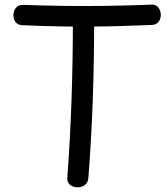

<svg xmlns="http://www.w3.org/2000/svg" viewBox="-20 -790 720 830"><path d="M80 -681Q59 -681 48.5 -693Q38 -705 38 -725Q38 -743 48.5 -756Q59 -769 80 -769Q115 -768 160.5 -766.5Q206 -765 252.5 -764.5Q299 -764 336 -764Q411 -764 486 -765.5Q561 -767 634 -770Q654 -771 664.5 -757.5Q675 -744 675 -726Q675 -707 664.5 -694.5Q654 -682 633 -682Q560 -679 486.5 -677Q413 -675 339 -675Q274 -675 209 -676.5Q144 -678 80 -681ZM295 -697Q295 -707 299.5 -714Q304 -721 311 -726Q318 -731 326.5 -733.5Q335 -736 342 -736Q350 -736 358 -733.5Q366 -731 372.5 -726Q379 -721 383 -714Q387 -707 387 -697Q387 -524 381 -356Q375 -188 362 -21Q361 -7 354 2Q347 11 337 15.5Q327 20 316 20Q305 20 294 15.5Q283 11 276.5 1.5Q270 -8 271 -22Q283 -183 289 -353.5Q295 -524 295 -697Z"/></svg>

Font: Playpen Sans Thai
Style: Regular
Weight: 400
Designer: Sirin Gunkloy, Laura Meseguer, Veronika Burian, José Scaglione
Foundry: TypeTogether
Version: Version 2.000